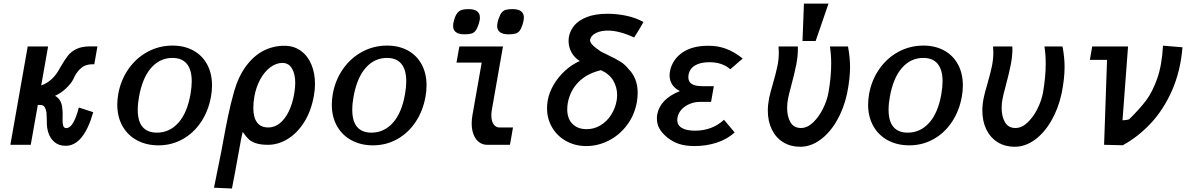

<svg xmlns="http://www.w3.org/2000/svg" viewBox="-20 -810 6640 1074"><path d="M242 -132.5Q241.5 -163 240.2 -178Q239 -193 231.5 -208Q224 -223 206.5 -223H191.5L152 0H38L135 -550H249L210.5 -332Q278 -356 316.5 -432Q342.5 -476.5 360.2 -499Q378 -521.5 407.8 -536Q437.5 -550.5 485 -550.5H525L507.5 -450.5H495.5Q457.5 -450.5 431.8 -427.8Q406 -405 388.5 -364Q377 -342.5 350.5 -316.8Q324 -291 288 -274Q308 -262.5 317.5 -244.5Q327 -226.5 328.5 -202Q330.5 -190 330.5 -173.5L330 -138Q330 -116.5 334.2 -105Q338.5 -93.5 351.5 -93.5Q391 -93.5 421 -208.5L501.5 -182.5Q448 5.5 347.5 5.5Q309 5.5 284.8 -15.2Q260.5 -36 250.5 -67.8Q240.5 -99.5 242 -132.5Z M636 -225Q636 -252 641.5 -284Q655.5 -362.5 698.8 -424.2Q742 -486 806.2 -520.5Q870.5 -555 945 -555Q1011 -555 1061 -527.8Q1111 -500.5 1138.5 -450Q1166 -399.5 1166 -332Q1166 -301.5 1160 -268.5Q1146 -190 1105 -128.2Q1064 -66.5 1002.2 -31.8Q940.5 3 866 3Q799.5 3 747.2 -24.8Q695 -52.5 665.5 -104.2Q636 -156 636 -225ZM1045.5 -283Q1052.5 -324 1052.5 -354.5Q1052.5 -420 1025 -453Q997.5 -486 945 -486Q874 -486 825 -429.8Q776 -373.5 757.5 -268Q750.5 -230 750.5 -195.5Q750.5 -131.5 777.8 -99.8Q805 -68 857.5 -68Q928 -68 977.5 -123Q1027 -178 1045.5 -283Z M1177 240 1217.5 39.5Q1225.5 -1 1228.5 -20Q1242 -94.5 1255.8 -160.8Q1269.5 -227 1289.5 -298.5Q1314.5 -385 1357.8 -442.2Q1401 -499.5 1455.2 -526.8Q1509.5 -554 1570.5 -554Q1623.5 -554 1662.5 -526Q1701.5 -498 1721.8 -449.2Q1742 -400.5 1742 -340.5Q1742 -308.5 1736 -275.5Q1721 -189.5 1681.8 -127.2Q1642.5 -65 1589.2 -32.5Q1536 0 1479 0Q1437.5 0 1411.8 -8.8Q1386 -17.5 1372.5 -30Q1359 -42.5 1344.5 -63L1338 -72Q1334 -59.5 1328 -28.5Q1322 2.5 1315 43Q1297 144.5 1277.5 244.5ZM1626 -287.5Q1631.5 -319.5 1631.5 -345.5Q1631.5 -396.5 1613 -427.2Q1594.5 -458 1560 -458Q1524 -458 1491.2 -433Q1458.5 -408 1435.2 -365Q1412 -322 1403 -270.5Q1397 -235.5 1397 -206Q1397 -153 1418 -125Q1439 -97 1481 -97Q1515.5 -97 1544.8 -120.2Q1574 -143.5 1595 -186.2Q1616 -229 1626 -287.5Z M1836 -225Q1836 -252 1841.5 -284Q1855.5 -362.5 1898.8 -424.2Q1942 -486 2006.2 -520.5Q2070.5 -555 2145 -555Q2211 -555 2261 -527.8Q2311 -500.5 2338.5 -450Q2366 -399.5 2366 -332Q2366 -301.5 2360 -268.5Q2346 -190 2305 -128.2Q2264 -66.5 2202.2 -31.8Q2140.5 3 2066 3Q1999.5 3 1947.2 -24.8Q1895 -52.5 1865.5 -104.2Q1836 -156 1836 -225ZM2245.5 -283Q2252.5 -324 2252.5 -354.5Q2252.5 -420 2225 -453Q2197.5 -486 2145 -486Q2074 -486 2025 -429.8Q1976 -373.5 1957.5 -268Q1950.5 -230 1950.5 -195.5Q1950.5 -131.5 1977.8 -99.8Q2005 -68 2057.5 -68Q2128 -68 2177.5 -123Q2227 -178 2245.5 -283Z M2618.5 -120Q2618.5 -142 2623 -167.5L2674.5 -460H2533.5L2549.5 -550H2793.5L2731 -194Q2728.5 -181 2728.5 -164.5Q2728.5 -132.5 2741.2 -114.8Q2754 -97 2772.5 -97H2849.5L2842 -53L2832.5 0H2705Q2680 0 2660.2 -14.5Q2640.5 -29 2629.5 -56.2Q2618.5 -83.5 2618.5 -120ZM2514.5 -665.5Q2514.5 -680.5 2521.5 -703Q2529 -726.5 2539.2 -738.5Q2549.5 -750.5 2563.8 -754.8Q2578 -759 2601 -759Q2664.5 -759 2664.5 -711.5Q2664.5 -695.5 2657 -673.5Q2649 -649.5 2640 -638Q2631 -626.5 2617 -622.2Q2603 -618 2578.5 -618Q2514.5 -618 2514.5 -665.5ZM2761 -665.5Q2761 -680 2768 -702Q2776.5 -727 2785.8 -739Q2795 -751 2809 -755Q2823 -759 2847.5 -759Q2910.5 -759 2910.5 -711.5Q2910.5 -696.5 2903.5 -674Q2895.5 -649.5 2886.8 -638Q2878 -626.5 2864 -622.2Q2850 -618 2824.5 -618Q2761 -618 2761 -665.5Z M3040 -204.5Q3040 -226.5 3043.5 -246Q3051.5 -292.5 3077.2 -336.2Q3103 -380 3140.8 -414.5Q3178.5 -449 3223 -468.5Q3192.5 -488 3176.5 -517.5Q3160.5 -547 3160.5 -580.5Q3160.5 -594 3162.5 -604.5Q3168.5 -638 3192.2 -667Q3216 -696 3262.5 -714.5Q3309 -733 3379 -733Q3431 -733 3484.2 -721.8Q3537.5 -710.5 3579 -687Q3566 -661.5 3545.5 -629.5Q3535.5 -614.5 3527.5 -600.5Q3442.5 -639 3380.5 -639Q3340 -639 3312.5 -624.8Q3285 -610.5 3281 -588.5Q3279 -575.5 3292.5 -560.5Q3306 -545.5 3340.5 -522L3378 -503.5Q3424.5 -481.5 3451 -464.8Q3477.5 -448 3496.5 -423Q3519.5 -401 3533.2 -367.5Q3547 -334 3547 -290.5Q3547 -266.5 3542.5 -239.5Q3529.5 -166 3487 -109.8Q3444.5 -53.5 3384.2 -23.2Q3324 7 3260 7Q3197 7 3146.8 -21Q3096.5 -49 3068.2 -97.5Q3040 -146 3040 -204.5ZM3429 -245.5Q3432 -261.5 3432 -279Q3432 -321.5 3411 -358.2Q3390 -395 3342 -417.5Q3263 -399 3215.8 -350.8Q3168.5 -302.5 3156 -233.5Q3153 -215 3153 -198.5Q3153 -146.5 3182.2 -117Q3211.5 -87.5 3261 -87.5Q3305 -87.5 3340.5 -109.8Q3376 -132 3398.8 -168Q3421.5 -204 3429 -245.5Z M3711 -42.5Q3682.5 -66 3668.5 -91.2Q3654.5 -116.5 3654.5 -146.5Q3654.5 -159.5 3656.5 -170Q3672 -255.5 3783 -300.5Q3756 -314 3740.8 -336.2Q3725.5 -358.5 3725.5 -388.5Q3725.5 -399 3728 -413Q3734 -444.5 3752.8 -472Q3771.5 -499.5 3800 -518Q3854.5 -554 3941.5 -554Q3973 -554 3995.2 -549.8Q4017.5 -545.5 4039 -538Q4088.5 -520 4134.5 -482.5L4065 -422.5Q4020.5 -462 3948 -462Q3897 -462 3866.5 -443.2Q3836 -424.5 3831 -387.5Q3830.5 -384 3830.5 -377.5Q3830.5 -352 3850 -340Q3869.5 -328 3909.5 -328H3973L3957.5 -240H3895.5Q3865 -240 3837.5 -228.5Q3810 -217 3791.8 -196.8Q3773.5 -176.5 3769.5 -150.5Q3768.5 -142.5 3768.5 -139Q3768.5 -109.5 3794.2 -94.2Q3820 -79 3868 -79Q3963.5 -79 4030 -140L4089.5 -69Q4047.5 -31 3989.2 -12Q3931 7 3865.5 7Q3815 7 3778.8 -4.8Q3742.5 -16.5 3711 -42.5Z M4275 -192Q4275 -225 4282.5 -262.5Q4288.5 -291 4303.5 -342Q4320 -399 4328.2 -438.2Q4336.5 -477.5 4336.5 -517.5Q4336.5 -533.5 4335 -550H4443Q4444.5 -502.5 4434.8 -452Q4425 -401.5 4406 -331Q4391 -276 4387.5 -254.5Q4383 -231.5 4383 -206Q4383 -158 4401.8 -126Q4420.5 -94 4460.5 -94Q4496 -94 4528.8 -125.5Q4561.5 -157 4584.2 -203.5Q4607 -250 4614.5 -293.5Q4629.5 -381 4629.5 -453.5Q4629.5 -502.5 4622.5 -550H4723.5Q4735 -488.5 4735 -435.5Q4735 -368.5 4718 -285.5Q4699.5 -201 4660.2 -133.5Q4621 -66 4567.8 -27.5Q4514.5 11 4456 11Q4402.5 11 4361.5 -14Q4320.5 -39 4297.8 -85Q4275 -131 4275 -192ZM4614.5 -790 4542.5 -580.5H4469L4477 -790Z M4836 -225Q4836 -252 4841.5 -284Q4855.5 -362.5 4898.8 -424.2Q4942 -486 5006.2 -520.5Q5070.5 -555 5145 -555Q5211 -555 5261 -527.8Q5311 -500.5 5338.5 -450Q5366 -399.5 5366 -332Q5366 -301.5 5360 -268.5Q5346 -190 5305 -128.2Q5264 -66.5 5202.2 -31.8Q5140.5 3 5066 3Q4999.5 3 4947.2 -24.8Q4895 -52.5 4865.5 -104.2Q4836 -156 4836 -225ZM5245.5 -283Q5252.5 -324 5252.5 -354.5Q5252.5 -420 5225 -453Q5197.5 -486 5145 -486Q5074 -486 5025 -429.8Q4976 -373.5 4957.5 -268Q4950.5 -230 4950.5 -195.5Q4950.5 -131.5 4977.8 -99.8Q5005 -68 5057.5 -68Q5128 -68 5177.5 -123Q5227 -178 5245.5 -283Z M5475 -192Q5475 -225 5482.5 -262.5Q5488.5 -291 5503.5 -342Q5520 -399 5528.2 -438.2Q5536.5 -477.5 5536.5 -517.5Q5536.5 -533.5 5535 -550H5643Q5644.5 -502.5 5634.8 -452Q5625 -401.5 5606 -331Q5591 -276 5587.5 -254.5Q5583 -231.5 5583 -206Q5583 -158 5601.8 -126Q5620.5 -94 5660.5 -94Q5696 -94 5728.8 -125.5Q5761.5 -157 5784.2 -203.5Q5807 -250 5814.5 -293.5Q5829.5 -381 5829.5 -453.5Q5829.5 -502.5 5822.5 -550H5923.5Q5935 -488.5 5935 -435.5Q5935 -368.5 5918 -285.5Q5899.5 -201 5860.2 -133.5Q5821 -66 5767.8 -27.5Q5714.5 11 5656 11Q5602.5 11 5561.5 -14Q5520.5 -39 5497.8 -85Q5475 -131 5475 -192Z M6172.5 -475H6076.5L6089.5 -550H6290L6259 -137Q6266 -137 6280 -139Q6294 -141 6297 -143.5Q6355 -200.5 6390.5 -247.5Q6426 -294.5 6452.8 -369.5Q6479.5 -444.5 6485.5 -554.5L6594.5 -545.5Q6583.5 -411.5 6536 -304Q6488.5 -196.5 6417.5 -120.5Q6346.5 -44.5 6260.5 2.5L6156 0Z"/></svg>

Font: JuliaMono
Style: Bold Italic
Weight: 700
Italic angle: -9°
Monospace: yes
Designer: cormullion
Foundry: corm
Version: Version 0.057; ttfautohint (v1.8.4)